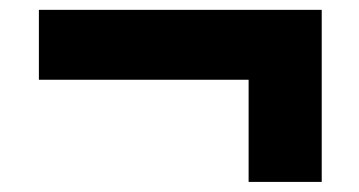

<svg xmlns="http://www.w3.org/2000/svg" viewBox="-20 -471 730 390"><path d="M485 -101.5V-309H59V-451H633.5V-101.5Z"/></svg>

Font: Encode Sans Semi Expanded ExtraBold
Style: Regular
Weight: 800
Width: 6
Designer: Multiple Designers
Foundry: Impallari Type
Version: Version 3.000; ttfautohint (v1.8.3) -l 8 -r 50 -G 200 -x 14 